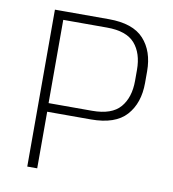

<svg xmlns="http://www.w3.org/2000/svg" viewBox="-75 -705 693 770"><g transform="rotate(10 272.0 -319.5)"><path d="M305.5 -230.5H111.5V-265.5H304.5Q384 -265.5 418.5 -305.5Q453 -345.5 453 -414V-458Q453 -526 418.8 -565.2Q384.5 -604.5 305.5 -604.5H111V-639H307Q405 -639 449.5 -590.2Q494 -541.5 494 -459.5V-412.5Q494 -330 449.2 -280.2Q404.5 -230.5 305.5 -230.5ZM127.5 0H87V-639H127V-255.5L127.5 -237.5Z"/></g></svg>

Font: Anek Kannada ExtraLight
Style: Regular
Weight: 250
Version: Version 1.003